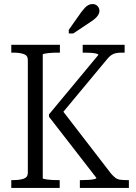

<svg xmlns="http://www.w3.org/2000/svg" viewBox="-20 -932 675 952"><path d="M36 0V-39H46Q77 -39 97.5 -46Q118 -53 118 -75V-635Q118 -657 97.5 -664Q77 -671 46 -671H36V-710H277V-671H269Q256 -671 242.5 -670.5Q229 -670 217.5 -668.5Q206 -667 199 -665.5Q192 -664 192 -661V-49Q192 -46 199 -44.5Q206 -43 217.5 -41.5Q229 -40 242.5 -39.5Q256 -39 268 -39H276V0ZM376 0V-39H385Q401 -39 418 -40Q435 -41 446.5 -43.5Q458 -46 458 -50L223 -353V-365L468 -660Q467 -664 456.5 -666.5Q446 -669 430.5 -670Q415 -671 399 -671H390V-710H598V-671H584Q567 -671 555 -668.5Q543 -666 533 -659.5Q523 -653 513 -641L277 -357L281 -395L530 -72Q542 -58 552 -50.5Q562 -43 575.5 -41Q589 -39 608 -39H619V0ZM383 -872 321 -784V-766H343L424 -820Q440 -830 450.5 -839Q461 -848 467 -858Q473 -868 473 -878Q473 -892 463.5 -902Q454 -912 438 -912Q428 -912 418.5 -907Q409 -902 401 -893.5Q393 -885 383 -872Z"/></svg>

Font: Roboto Serif 28pt Condensed Light
Style: Regular
Weight: 300
Width: 3
Designer: Greg Gazdowicz
Foundry: Commercial Type
Version: Version 1.008